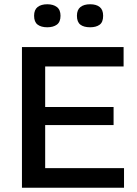

<svg xmlns="http://www.w3.org/2000/svg" viewBox="-20 -881 641 901"><path d="M83 0V-660H560V-569H192V-379H513V-294H192V-92H562V0ZM403 -753Q373 -753 357 -765.5Q341 -778 341 -807Q341 -835 357.5 -848Q374 -861 403 -861Q432 -861 448 -848Q464 -835 464 -807Q464 -777 447.5 -765Q431 -753 403 -753ZM202 -753Q173 -753 156.5 -765.5Q140 -778 140 -807Q140 -835 156.5 -848Q173 -861 202 -861Q230 -861 247 -848Q264 -835 264 -807Q264 -778 247 -765.5Q230 -753 202 -753Z"/></svg>

Font: Bricolage Grotesque 10pt Medium
Style: Regular
Weight: 500
Designer: Mathieu Triay
Foundry: Atelier Triay
Version: Version 1.000; ttfautohint (v1.8.4.7-5d5b);gftools[0.9.32]